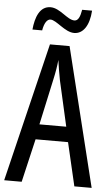

<svg xmlns="http://www.w3.org/2000/svg" viewBox="-60 -1011 570 984"><g transform="rotate(5 225.0 -518.5)"><path d="M77 -848H127C133 -885 147 -907 165 -907C196 -907 243 -849 291 -849C336 -849 368 -892 373 -971H322C316 -936 307 -913 287 -913C250 -913 209 -970 160 -970C104 -970 83 -911 77 -848ZM361 -66H450L274 -780H173L0 -66H90L142 -289H309ZM240 -601 293 -367H155L206 -602C214 -637 220 -673 223 -704C227 -673 233 -638 240 -601Z"/></g></svg>

Font: Noto Sans Malayalam UI ExtraCondensed
Style: Regular
Weight: 400
Width: 2
Designer: Jelle Bosma - Monotype Design Team
Foundry: Monotype Imaging Inc.
Version: Version 2.104